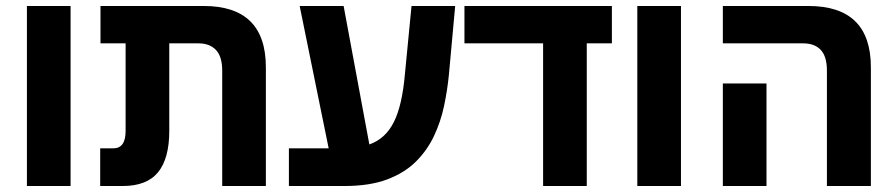

<svg xmlns="http://www.w3.org/2000/svg" viewBox="-20 -622 2996 642"><path d="M70 0V-602H216V0Z M315 0V-126H359Q400 -126 400 -184V-477H316V-602H661Q869 -602 869 -397V0H723V-386Q723 -433 702 -455Q681 -477 644 -477H546V-184Q546 -92 508.5 -46Q471 0 390 0Z M946 0V-126H1079L982 -602H1129L1215 -139Q1269 -158 1297 -214Q1325 -270 1334 -375L1356 -602H1502L1481 -372Q1476 -321 1465 -268.5Q1454 -216 1431.5 -168Q1409 -120 1371 -82Q1333 -44 1274.5 -22Q1216 0 1131 0Z M1796 0V-477H1533V-602H2026V-477H1942V0Z M2111 0V-602H2257V0Z M2745 0V-386Q2745 -433 2724.5 -455Q2704 -477 2666 -477H2397V-602H2683Q2892 -602 2892 -397V0ZM2397 0V-343H2543V0Z"/></svg>

Font: Noto Sans Hebrew SemiCondensed
Style: Bold
Weight: 700
Width: 4
Designer: Monotype Design Team
Foundry: Monotype Imaging Inc.
Version: Version 2.004; ttfautohint (v1.8.4.7-5d5b)